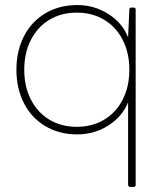

<svg xmlns="http://www.w3.org/2000/svg" viewBox="-20 -522 645 760"><path d="M496 218Q488 218 487 210V-117Q464 -60 408.5 -25Q353 10 286 10Q214 10 159 -23Q104 -56 74.5 -114Q45 -172 45 -246Q45 -320 74.5 -378Q104 -436 159 -469Q214 -502 286 -502Q353 -502 409 -466.5Q465 -431 487 -374L492 -484Q492 -492 500 -492H509Q517 -492 517 -484V210Q517 218 509 218ZM492 -246Q492 -313 465.5 -364.5Q439 -416 392 -444Q345 -472 284 -472Q223 -472 176 -444Q129 -416 102.5 -364.5Q76 -313 76 -246Q76 -179 102.5 -127.5Q129 -76 176 -48Q223 -20 284 -20Q345 -20 392 -48Q439 -76 465.5 -127.5Q492 -179 492 -246Z"/></svg>

Font: LINE Seed Sans TH App Thin
Style: Regular
Weight: 250
Designer: Dalton Maag Ltd | Thai characters by Cadson Demak Co.,Ltd.
Foundry: Dalton Maag Ltd
Version: Version 1.003